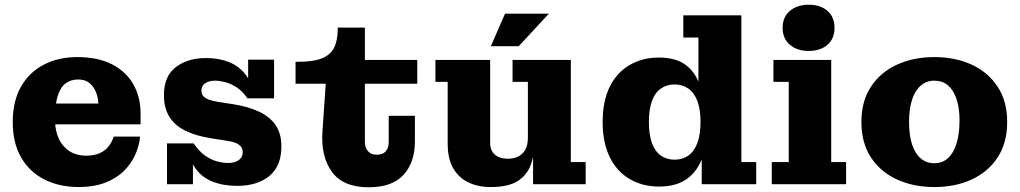

<svg xmlns="http://www.w3.org/2000/svg" viewBox="-20 -781 4324 814"><path d="M314 12Q232 12 168.5 -20Q105 -52 69.5 -113.5Q34 -175 34 -264Q34 -352 69 -413.5Q104 -475 166 -507Q228 -539 307 -539L312 -444Q280 -444 258 -427.5Q236 -411 224.5 -374Q213 -337 213 -277Q213 -205 248.5 -163Q284 -121 345 -121Q379 -121 402.5 -131.5Q426 -142 440.5 -160.5Q455 -179 462 -202H574Q570 -161 552.5 -123Q535 -85 503.5 -54.5Q472 -24 424.5 -6Q377 12 314 12ZM116 -254V-342H397L576 -298V-254ZM397 -342Q396 -369 386 -392.5Q376 -416 358 -430Q340 -444 312 -444L307 -539Q395 -539 454.5 -508.5Q514 -478 545 -424Q576 -370 576 -298Z M985 7Q926 7 880 -11.5Q834 -30 806.5 -70Q779 -110 774 -173H801Q824 -139 850 -121Q876 -103 901.5 -96.5Q927 -90 946 -90Q975 -90 992 -102Q1009 -114 1009 -135Q1009 -150 1001.5 -159.5Q994 -169 978 -175.5Q962 -182 937 -185L874 -195Q810 -205 765.5 -227Q721 -249 698 -286Q675 -323 675 -378Q675 -458 725.5 -496.5Q776 -535 854 -535Q908 -535 951.5 -517.5Q995 -500 1023 -462.5Q1051 -425 1055 -364H1029Q1009 -394 983.5 -410.5Q958 -427 933.5 -433Q909 -439 892 -439Q867 -439 850.5 -428.5Q834 -418 834 -397Q834 -383 841.5 -374Q849 -365 864.5 -359Q880 -353 905 -349L970 -339Q1032 -329 1077.5 -308Q1123 -287 1148 -251Q1173 -215 1173 -160Q1173 -77 1122 -35Q1071 7 985 7ZM688 0V-173H774L798 -122V0ZM1055 -364 1032 -414V-528H1142V-364Z M1543 13Q1435 13 1387.5 -52Q1340 -117 1347 -223L1361 -426H1233V-519H1243Q1309 -519 1345.5 -534Q1382 -549 1397 -580Q1412 -611 1412 -659V-664H1527V-179Q1527 -155 1540 -140Q1553 -125 1577 -125Q1603 -125 1615.5 -139.5Q1628 -154 1628 -179V-290H1739V-181Q1739 -93 1691 -40Q1643 13 1543 13ZM1527 -426V-527H1749V-426Z M2060 12Q2007 12 1966 -7.5Q1925 -27 1901.5 -67.5Q1878 -108 1878 -172V-434H1826V-527H2058V-176Q2058 -142 2078.5 -125Q2099 -108 2133 -108Q2156 -108 2175 -116.5Q2194 -125 2206 -144.5Q2218 -164 2218 -197L2248 -198Q2248 -134 2232 -87Q2216 -40 2176 -14Q2136 12 2060 12ZM2240 0V-170L2218 -166V-434H2153V-527H2400V-94H2463V0ZM2061 -585 2121 -723H2307L2179 -585Z M2774 10Q2704 10 2649.5 -22Q2595 -54 2565 -115Q2535 -176 2535 -264Q2535 -352 2565 -413Q2595 -474 2649.5 -505.5Q2704 -537 2773 -537Q2847 -537 2889.5 -504Q2932 -471 2950 -410Q2968 -349 2968 -265L2981 -263Q2981 -180 2960 -118.5Q2939 -57 2893.5 -23.5Q2848 10 2774 10ZM2840 -104Q2874 -104 2899 -122Q2924 -140 2937 -176Q2950 -212 2950 -264Q2950 -316 2937 -351.5Q2924 -387 2899 -405Q2874 -423 2840 -423Q2806 -423 2781 -405Q2756 -387 2743.5 -351.5Q2731 -316 2731 -264Q2731 -212 2743.5 -176Q2756 -140 2781 -122Q2806 -104 2840 -104ZM2955 0V-127L2965 -264L2941 -381V-622H2877V-716H3123V-94H3186V0Z M3252 0V-94H3324V-434H3259V-527H3504V-94H3567V0ZM3408 -565Q3360 -565 3329 -591Q3298 -617 3298 -663Q3298 -709 3329 -735Q3360 -761 3409 -761Q3458 -761 3488 -735Q3518 -709 3518 -663Q3518 -617 3488 -591Q3458 -565 3408 -565Z M3941 12Q3853 12 3783 -20Q3713 -52 3672.5 -113.5Q3632 -175 3632 -264Q3632 -352 3672.5 -413.5Q3713 -475 3783 -507Q3853 -539 3941 -539Q4030 -539 4099.5 -507Q4169 -475 4209.5 -413.5Q4250 -352 4250 -264Q4250 -175 4209.5 -113.5Q4169 -52 4099.5 -20Q4030 12 3941 12ZM3941 -89Q3975 -89 3998.5 -110Q4022 -131 4035 -171.5Q4048 -212 4048 -271Q4048 -324 4035 -362Q4022 -400 3998.5 -419.5Q3975 -439 3941 -439Q3908 -439 3884 -418.5Q3860 -398 3847 -359Q3834 -320 3834 -264Q3834 -207 3847 -168Q3860 -129 3884 -109Q3908 -89 3941 -89Z"/></svg>

Font: Montagu Slab 24pt
Style: Bold
Weight: 700
Designer: Florian Karsten
Foundry: Florian Karsten
Version: Version 1.000